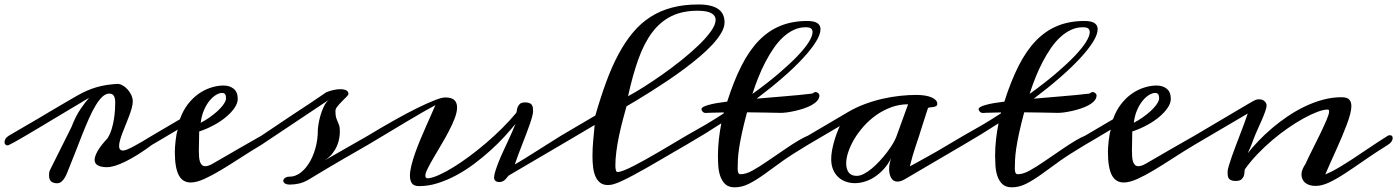

<svg xmlns="http://www.w3.org/2000/svg" viewBox="-41 -802 6193 851"><path d="M547.4 -352.1Q547.4 -339.8 543 -323.5Q538.6 -307.1 531.7 -288.8Q524.9 -270.5 517.1 -251.5Q509.3 -232.4 502.4 -214.6Q495.6 -196.8 491.2 -181.2Q486.8 -165.5 486.8 -154.8Q486.8 -145.5 491 -140.1Q495.1 -134.8 504.4 -134.8Q511.2 -134.8 523.7 -139.9Q536.1 -145 553 -154.1Q569.8 -163.1 590.1 -175Q610.4 -187 632.8 -200.7Q637.7 -203.6 642.6 -203.6Q647.9 -203.6 652.1 -199.7Q656.2 -195.8 656.2 -189.9Q656.2 -183.6 650.9 -176.5Q645.5 -169.4 632.8 -160.2Q569.3 -112.8 516.8 -86.9Q464.4 -61 433.1 -61Q407.7 -61 393.1 -68.8Q378.4 -76.7 378.4 -93.3Q378.4 -108.9 391.8 -132.8Q405.3 -156.7 436 -189.5Q447.8 -209 454.6 -232.2Q461.4 -255.4 464.6 -277.6Q467.8 -299.8 468.8 -318.6Q469.7 -337.4 469.7 -348.6Q469.7 -367.2 463.6 -377.2Q457.5 -387.2 443.4 -387.2Q427.7 -387.2 412.8 -373.3Q397.9 -359.4 383.1 -335Q368.2 -310.5 353.5 -277.3Q338.9 -244.1 323.5 -205.6Q308.1 -167 292 -125Q275.9 -83 258.3 -40.5Q255.4 -32.2 251 -23.4Q246.6 -14.6 241 -7.1Q235.4 0.5 228.3 5.4Q221.2 10.3 213.4 10.3Q194.8 10.3 185.5 2Q176.3 -6.3 176.3 -25.4Q176.3 -30.8 177 -36.6Q177.7 -42.5 181.6 -50.3L275.9 -239.3Q294.4 -287.1 315.7 -318.4Q336.9 -349.6 354 -368.7Q314 -344.7 273.9 -320.8Q233.9 -296.9 196.8 -274.7Q159.7 -252.4 126.7 -232.7Q93.8 -212.9 67.9 -197.8Q42 -182.6 24.4 -172.9Q6.8 -163.1 0 -160.2Q-3.9 -157.7 -8.3 -157.7Q-13.7 -157.7 -17.3 -161.6Q-21 -165.5 -21 -171.9Q-21 -178.7 -16.4 -186.8Q-11.7 -194.8 0 -201.7L130.4 -277.8Q155.8 -293 181.6 -308.3Q207.5 -323.7 230.2 -336.9Q252.9 -350.1 270.5 -360.4Q288.1 -370.6 297.4 -376Q320.8 -389.6 343 -399.4Q365.2 -409.2 387.2 -415.5Q409.2 -421.9 431.9 -425.3Q454.6 -428.7 479.5 -430.2Q490.2 -430.2 502.2 -423.6Q514.2 -417 524.2 -406Q534.2 -395 540.8 -381.1Q547.4 -367.2 547.4 -352.1Z M632.8 -160.2Q627.9 -156.7 621.6 -156.7Q615.2 -156.7 611.3 -160.4Q607.4 -164.1 607.4 -169.9Q607.4 -176.3 613 -184.3Q618.7 -192.4 632.8 -200.7L756.3 -273.4Q770 -312 791.7 -340.1Q813.5 -368.2 839.6 -386.5Q865.7 -404.8 894.3 -413.8Q922.9 -422.9 949.7 -422.9Q977.1 -422.9 994.9 -408.4Q1012.7 -394 1012.7 -363.8Q1012.7 -345.2 999.3 -325Q985.8 -304.7 962.6 -284.9Q939.5 -265.1 908.2 -248Q877 -231 841.8 -219.2Q841.8 -195.8 841.1 -174.8Q840.3 -153.8 840.3 -135.3Q840.3 -119.6 841.3 -106.7Q842.3 -93.8 845.5 -84.7Q848.6 -75.7 854.2 -70.6Q859.9 -65.4 868.7 -65.4Q882.3 -65.4 901.6 -76.4Q920.9 -87.4 950.2 -104.5Q976.6 -120.1 1017.6 -143.6Q1058.6 -167 1117.7 -200.7Q1119.6 -202.1 1123 -202.1Q1128.4 -202.1 1132.6 -197.5Q1136.7 -192.9 1136.7 -186Q1136.7 -180.2 1132.6 -173.3Q1128.4 -166.5 1117.7 -160.2Q1069.3 -131.3 1023.9 -101.8Q978.5 -72.3 938.2 -48.1Q897.9 -23.9 863.8 -8.5Q829.6 6.8 804.2 6.8Q787.1 6.8 774.2 -0.5Q761.2 -7.8 752.2 -23.9Q743.2 -40 738.5 -66.2Q733.9 -92.3 733.9 -129.9Q733.9 -135.7 734.6 -148.7Q735.4 -161.6 737.1 -176.5Q738.8 -191.4 741.2 -205.6Q743.7 -219.7 747.1 -227.5Q743.7 -225.6 737.1 -221.7Q730.5 -217.8 721.7 -212.6Q712.9 -207.5 703.1 -201.7Q693.4 -195.8 683.6 -189.9ZM960 -359.9Q960.9 -362.8 960.9 -366.2Q960.9 -378.4 956.8 -384.3Q952.6 -390.1 942.9 -390.1Q931.6 -390.1 917 -381.6Q902.3 -373 888.4 -356.4Q874.5 -339.8 863.5 -314.9Q852.5 -290 848.6 -257.8Q868.7 -268.1 887.7 -281.5Q906.7 -294.9 922.1 -308.8Q937.5 -322.8 947.5 -336.2Q957.5 -349.6 960 -359.9Z M1445.8 -311Q1445.8 -290.5 1448.7 -280.8Q1451.7 -271 1455.3 -263.4Q1459 -255.9 1462.2 -246.8Q1465.3 -237.8 1465.3 -218.8Q1465.3 -205.6 1462.6 -189.2Q1460 -172.9 1452.6 -155.5Q1445.3 -138.2 1432.1 -121.3Q1418.9 -104.5 1398.4 -91.3L1589.8 -200.7Q1593.3 -202.6 1596.7 -202.6Q1602.1 -202.6 1606.2 -198.5Q1610.4 -194.3 1610.4 -187.5Q1610.4 -182.1 1605.7 -174.3Q1601.1 -166.5 1589.8 -160.2Q1529.8 -126 1486.6 -100.8Q1443.4 -75.7 1412.8 -57.6Q1382.3 -39.6 1362.8 -27.6Q1343.3 -15.6 1330.1 -7.8Q1306.6 6.3 1285.6 11.2Q1264.6 16.1 1244.1 16.1Q1228.5 16.1 1221.4 10.7Q1214.4 5.4 1214.6 -1.2Q1214.8 -7.8 1222.2 -13.4Q1229.5 -19 1243.2 -19Q1267.1 -19 1289.6 -35.4Q1312 -51.8 1329.3 -79.8Q1346.7 -107.9 1357.2 -145.5Q1367.7 -183.1 1367.7 -225.1Q1367.7 -231.4 1370.4 -249.5Q1373 -267.6 1378.9 -288.6Q1384.8 -309.6 1394.3 -329.6Q1403.8 -349.6 1417 -359.9L1117.7 -160.2Q1112.8 -156.7 1107.4 -156.7Q1102.1 -156.7 1098.6 -160.6Q1095.2 -164.6 1095.2 -170.4Q1095.2 -177.2 1100.3 -185.5Q1105.5 -193.8 1117.7 -200.7Q1196.3 -253.9 1249.8 -289.3Q1303.2 -324.7 1336.9 -346.7L1405.3 -393.1Q1420.4 -399.4 1437 -403.1Q1453.6 -406.7 1467.8 -406.7Q1483.4 -406.7 1493.4 -401.6Q1503.4 -396.5 1503.4 -385.3Q1503.4 -381.3 1494.4 -372.6Q1485.4 -363.8 1474.6 -352.8Q1463.9 -341.8 1454.8 -330.6Q1445.8 -319.3 1445.8 -311Z M1859.9 -12.2Q1878.9 -14.6 1907.2 -27.6Q1935.5 -40.5 1969.2 -61.3Q2002.9 -82 2039.8 -109.4Q2076.7 -136.7 2113.3 -168Q2149.9 -199.2 2184.3 -233.4Q2218.8 -267.6 2247.1 -301.8Q2249 -304.7 2249.8 -312.3Q2250.5 -319.8 2253.7 -327.9Q2256.8 -335.9 2263.9 -342Q2271 -348.1 2285.6 -348.1Q2297.9 -348.1 2305.2 -345.2Q2312.5 -342.3 2316.2 -337.2Q2319.8 -332 2320.8 -325Q2321.8 -317.9 2321.8 -309.1Q2321.8 -300.3 2317.6 -284.9Q2313.5 -269.5 2306.6 -249.8Q2299.8 -230 2291 -207Q2282.2 -184.1 2273.2 -160.9Q2264.2 -137.7 2255.6 -115Q2247.1 -92.3 2240.7 -73.2Q2247.1 -76.7 2259.3 -84Q2271.5 -91.3 2287.4 -101.1Q2303.2 -110.8 2321 -122.1Q2338.9 -133.3 2356.4 -144.5L2445.8 -200.7Q2449.2 -202.6 2453.1 -202.6Q2458.5 -202.6 2462.9 -198.5Q2467.3 -194.3 2467.3 -188Q2467.3 -181.2 2462.2 -174.1Q2457 -167 2445.8 -160.2L2215.3 -24.9Q2211.4 -22.5 2207.8 -17.3Q2204.1 -12.2 2199.5 -7.3Q2194.8 -2.4 2188.2 1.2Q2181.6 4.9 2171.4 4.9Q2161.6 4.9 2155.3 -0.2Q2148.9 -5.4 2148.9 -14.2Q2148.9 -25.4 2154.5 -43.5Q2160.2 -61.5 2168.7 -83.3Q2177.2 -105 2188.2 -128.7Q2199.2 -152.3 2209.7 -175Q2220.2 -197.8 2229.2 -218Q2238.3 -238.3 2243.7 -252.9Q2222.7 -226.6 2194.3 -195.8Q2166 -165 2132.1 -134.5Q2098.1 -104 2060.1 -75.4Q2022 -46.9 1981.4 -25.1Q1940.9 -3.4 1899.4 9.8Q1857.9 22.9 1816.9 22.9Q1793.5 22.9 1784.7 10.5Q1775.9 -2 1775.9 -22.9Q1775.9 -42 1782.2 -67.9Q1788.6 -93.8 1798.8 -123Q1809.1 -152.3 1822 -183.1Q1835 -213.9 1847.4 -242.2Q1859.9 -270.5 1870.8 -294.9Q1881.8 -319.3 1888.7 -335.9Q1865.7 -323.7 1834.2 -305.7Q1802.7 -287.6 1764.6 -264.9Q1726.6 -242.2 1682.4 -215.6Q1638.2 -189 1589.8 -160.2Q1584.5 -157.2 1580.1 -157.2Q1574.2 -157.2 1569.8 -161.1Q1565.4 -165 1565.4 -171.4Q1565.4 -177.2 1571 -184.8Q1576.7 -192.4 1589.8 -200.7Q1651.9 -238.3 1707.5 -269.5Q1763.2 -300.8 1808.3 -323Q1853.5 -345.2 1885.5 -357.7Q1917.5 -370.1 1931.6 -370.1Q1960.9 -370.1 1972.9 -358.4Q1984.9 -346.7 1984.9 -326.2Q1984.9 -305.2 1974.4 -277.6Q1963.9 -250 1948.2 -220.2Q1932.6 -190.4 1914.6 -160.2Q1896.5 -129.9 1880.9 -103Q1865.2 -76.2 1854.7 -55.2Q1844.2 -34.2 1844.2 -22.9Q1844.2 -11.7 1855.5 -11.7Q1859.4 -11.7 1859.9 -12.2Z M3001 -200.7Q3004.4 -202.6 3008.3 -202.6Q3014.2 -202.6 3019 -198.7Q3023.9 -194.8 3023.9 -188Q3023.9 -182.1 3018.8 -174.8Q3013.7 -167.5 3001 -160.2Q2976.1 -146 2946.5 -128.7Q2917 -111.3 2886 -93.3Q2855 -75.2 2824.2 -57.6Q2793.5 -40 2765.9 -25.4Q2738.3 -10.7 2715.8 -0.2Q2693.4 10.3 2679.2 14.2Q2671.4 16.6 2664.8 17.3Q2658.2 18.1 2652.8 18.1Q2632.3 18.1 2619.1 7.8Q2606 -2.4 2598.4 -19.8Q2590.8 -37.1 2587.9 -60.3Q2585 -83.5 2585 -109.4Q2585 -144.5 2588.4 -180.9Q2591.8 -217.3 2594.7 -248L2488.8 -185.5L2445.8 -160.2Q2442.4 -158.2 2438 -158.2Q2432.1 -158.2 2427.7 -162.1Q2423.3 -166 2423.3 -172.9Q2423.3 -178.7 2428.2 -185.8Q2433.1 -192.9 2445.8 -200.7L2597.7 -290Q2621.1 -371.1 2646 -439Q2670.9 -506.8 2700.2 -561.5Q2729.5 -616.2 2764.2 -657.7Q2798.8 -699.2 2841.8 -726.8Q2884.8 -754.4 2937.3 -768.3Q2989.7 -782.2 3054.2 -782.2Q3086.4 -782.2 3108.4 -776.6Q3130.4 -771 3144.3 -760.5Q3158.2 -750 3164.3 -735.4Q3170.4 -720.7 3170.4 -703.1Q3170.4 -681.2 3155.8 -656Q3141.1 -630.9 3116.2 -604Q3091.3 -577.1 3058.6 -549.6Q3025.9 -522 2989.7 -495.1Q2953.6 -468.3 2916.3 -443.4Q2878.9 -418.5 2845 -397Q2811 -375.5 2782.5 -358.4Q2753.9 -341.3 2735.8 -330.6Q2727.1 -299.8 2718.3 -266.1Q2709.5 -232.4 2702.4 -198.2Q2695.3 -164.1 2690.9 -130.6Q2686.5 -97.2 2686.5 -67.9Q2686.5 -56.2 2688.7 -47.9Q2690.9 -39.6 2696.3 -39.6Q2705.6 -39.6 2723.9 -46.6Q2742.2 -53.7 2766.1 -65.9Q2790 -78.1 2818.6 -94Q2847.2 -109.9 2877.9 -127.9Q2908.7 -146 2939.9 -164.6Q2971.2 -183.1 3001 -200.7ZM2742.7 -375.5Q2772 -391.1 2812.3 -416.5Q2852.5 -441.9 2895.8 -472.4Q2939 -502.9 2981 -536.6Q3022.9 -570.3 3056.4 -602.5Q3089.8 -634.8 3110.4 -663.8Q3130.9 -692.9 3130.9 -714.4Q3130.9 -732.4 3112.1 -743.4Q3093.3 -754.4 3050.8 -754.4Q2983.9 -754.4 2935.1 -730.5Q2886.2 -706.5 2850.3 -659.2Q2814.5 -611.8 2788.8 -540.8Q2763.2 -469.7 2742.7 -375.5Z M3529.8 -681.2Q3502 -681.2 3477.1 -669.4Q3452.1 -657.7 3429.9 -637.2Q3407.7 -616.7 3388.2 -588.4Q3368.7 -560.1 3351.6 -527.3Q3334.5 -494.6 3320.1 -458.5Q3305.7 -422.4 3293.9 -385.7Q3359.9 -433.1 3409.7 -475.6Q3459.5 -518.1 3493.2 -553.2Q3526.9 -588.4 3543.7 -615.5Q3560.5 -642.6 3560.5 -659.7Q3560.5 -669.4 3554.4 -675.3Q3548.3 -681.2 3529.8 -681.2ZM3579.1 -393.1Q3590.8 -387.2 3590.8 -378.9Q3590.8 -366.2 3581.3 -355.5Q3571.8 -344.7 3556.4 -336.2Q3541 -327.6 3521.7 -321.3Q3502.4 -314.9 3483.2 -310.5Q3463.9 -306.2 3446.3 -303.7Q3426.8 -301.3 3417 -301.8Q3378.9 -302.7 3341.8 -303.2L3270 -304.2Q3255.4 -249.5 3247.1 -210.7Q3238.8 -171.9 3234.6 -143.3Q3230.5 -114.7 3229.5 -93.8Q3228.5 -72.8 3228.5 -53.2Q3228.5 -42.5 3231.4 -36.1Q3234.4 -29.8 3241.2 -29.8Q3265.1 -29.8 3293.9 -45.9Q3323.2 -62 3359.4 -86.9L3440.4 -142.1Q3506.8 -187.5 3540 -200.7Q3542.5 -201.7 3549.8 -205.1Q3553.7 -206.5 3557.1 -206.5Q3567.9 -206.5 3567.9 -195.3Q3567.9 -188 3561.5 -178.2Q3554.7 -168.9 3540 -160.2Q3465.3 -115.2 3429.7 -89.8L3346.2 -29.3Q3309.1 -2.9 3278.3 12.7Q3247.1 28.3 3215.3 28.3Q3188 28.3 3172.9 13.7Q3158.2 -1 3151.1 -22.2Q3144 -43.5 3142.6 -67.9Q3141.1 -92.3 3141.1 -111.3Q3141.1 -148.4 3145.3 -185.1Q3149.4 -221.7 3156.2 -255.4L3079.6 -207L3001 -160.2Q2998.5 -158.7 2995.6 -158.7Q2990.2 -158.7 2985.4 -163.3Q2980.5 -168 2980.5 -174.8Q2980.5 -180.2 2984.9 -187Q2989.3 -193.8 3001 -200.7L3087.4 -250Q3128.4 -274.4 3166.5 -299.3L3167.5 -303.7L3105 -302.2Q3100.1 -302.2 3095.7 -301.8Q3091.3 -301.3 3087.4 -301.3Q3079.1 -301.3 3074 -306.4Q3068.8 -311.5 3067.9 -317.9Q3067.9 -323.2 3076.2 -328.1Q3084.5 -333 3099.6 -336.9Q3114.7 -341.3 3135.7 -345Q3156.7 -348.6 3182.1 -351.6Q3211.4 -443.4 3245.6 -510.7Q3279.8 -578.1 3322.5 -622.1Q3365.2 -666 3418 -687.5Q3470.7 -709 3537.1 -709Q3567.9 -709 3581.8 -699.5Q3595.7 -689.9 3595.7 -672.9Q3595.7 -649.4 3575 -616.2Q3554.2 -583 3516.8 -542.7Q3479.5 -502.4 3427.5 -457.3Q3375.5 -412.1 3312.5 -364.7Q3343.8 -367.7 3376 -370.1L3439.5 -375.5Q3470.7 -377.9 3500.7 -380.9Q3530.8 -383.8 3558.1 -387.2Q3563.5 -388.7 3565.9 -391.4Q3568.4 -394 3574.2 -394Q3576.2 -394 3579.1 -393.1Z M3540 -160.2Q3536.6 -158.2 3533.7 -158.2Q3528.8 -158.2 3526.4 -162.4Q3523.9 -166.5 3523.9 -172.9Q3523.9 -179.7 3527.3 -187.5Q3530.8 -195.3 3540 -200.7L3720.7 -307.1Q3754.4 -326.7 3792.5 -340.8Q3830.6 -355 3869.9 -364Q3909.2 -373 3947.8 -377.2Q3986.3 -381.3 4020.5 -381.3Q4040 -381.3 4057.1 -378.7Q4074.2 -376 4086.7 -370.8Q4099.1 -365.7 4106.2 -358.4Q4113.3 -351.1 4113.3 -341.8Q4113.3 -335 4108.4 -332Q4103.5 -329.1 4096.9 -327.9Q4090.3 -326.7 4083.3 -326.2Q4076.2 -325.7 4072.3 -323.7Q4069.3 -314.5 4063 -295.2Q4056.6 -275.9 4050.3 -255.6Q4043.9 -235.4 4038.8 -219.5Q4033.7 -203.6 4033.2 -201.2Q4026.9 -180.7 4015.9 -149.2Q4004.9 -117.7 3991.7 -64.9Q3992.2 -64.9 4002.7 -70.6Q4013.2 -76.2 4030 -85.4Q4046.9 -94.7 4068.4 -106.9Q4089.8 -119.1 4112.8 -131.8L4229.5 -200.7Q4236.3 -204.6 4241.2 -204.6Q4246.6 -204.6 4249.5 -200.9Q4252.4 -197.3 4252.4 -191.9Q4252.4 -185.1 4247.1 -176Q4241.7 -167 4229.5 -160.2L3969.7 -7.8Q3960 -2 3951.7 0.5Q3943.4 2.9 3936.5 2.9Q3926.8 2.9 3919.9 -1.5Q3913.1 -5.9 3908.7 -13.7Q3904.3 -21.5 3902.1 -31.5Q3899.9 -41.5 3899.9 -52.7Q3899.9 -64.9 3902.3 -77.1Q3904.8 -89.4 3908.7 -100.6Q3894.5 -72.8 3875.7 -52.2Q3856.9 -31.7 3835.7 -17.8Q3814.5 -3.9 3792 2.9Q3769.5 9.8 3748 9.8Q3726.6 9.8 3707.5 2.9Q3688.5 -3.9 3674.1 -17.3Q3659.7 -30.8 3651.4 -50.8Q3643.1 -70.8 3643.1 -97.2Q3643.1 -112.8 3646.2 -131.8Q3649.4 -150.9 3654.8 -170.4Q3660.2 -189.9 3667 -208.7Q3673.8 -227.5 3681.2 -243.2ZM3983.9 -339.8Q3944.8 -339.8 3909.2 -326.7Q3873.5 -313.5 3843 -292Q3812.5 -270.5 3787.8 -242.9Q3763.2 -215.3 3745.8 -186.3Q3728.5 -157.2 3719 -128.9Q3709.5 -100.6 3709.5 -78.1Q3709.5 -53.2 3720.5 -37.8Q3731.4 -22.5 3756.3 -22.5Q3771 -22.5 3788.3 -31.5Q3805.7 -40.5 3823.5 -55.4Q3841.3 -70.3 3858.6 -89.1Q3876 -107.9 3890.6 -127.2Q3905.3 -146.5 3916.3 -164.8Q3927.2 -183.1 3932.1 -196.8Z M4758.3 -681.2Q4730.5 -681.2 4705.6 -669.4Q4680.7 -657.7 4658.4 -637.2Q4636.2 -616.7 4616.7 -588.4Q4597.2 -560.1 4580.1 -527.3Q4563 -494.6 4548.6 -458.5Q4534.2 -422.4 4522.5 -385.7Q4588.4 -433.1 4638.2 -475.6Q4688 -518.1 4721.7 -553.2Q4755.4 -588.4 4772.2 -615.5Q4789.1 -642.6 4789.1 -659.7Q4789.1 -669.4 4783 -675.3Q4776.9 -681.2 4758.3 -681.2ZM4807.6 -393.1Q4819.3 -387.2 4819.3 -378.9Q4819.3 -366.2 4809.8 -355.5Q4800.3 -344.7 4784.9 -336.2Q4769.5 -327.6 4750.2 -321.3Q4731 -314.9 4711.7 -310.5Q4692.4 -306.2 4674.8 -303.7Q4655.3 -301.3 4645.5 -301.8Q4607.4 -302.7 4570.3 -303.2L4498.5 -304.2Q4483.9 -249.5 4475.6 -210.7Q4467.3 -171.9 4463.1 -143.3Q4459 -114.7 4458 -93.8Q4457 -72.8 4457 -53.2Q4457 -42.5 4460 -36.1Q4462.9 -29.8 4469.7 -29.8Q4493.7 -29.8 4522.5 -45.9Q4551.8 -62 4587.9 -86.9L4668.9 -142.1Q4735.4 -187.5 4768.6 -200.7Q4771 -201.7 4778.3 -205.1Q4782.2 -206.5 4785.6 -206.5Q4796.4 -206.5 4796.4 -195.3Q4796.4 -188 4790 -178.2Q4783.2 -168.9 4768.6 -160.2Q4693.8 -115.2 4658.2 -89.8L4574.7 -29.3Q4537.6 -2.9 4506.8 12.7Q4475.6 28.3 4443.8 28.3Q4416.5 28.3 4401.4 13.7Q4386.7 -1 4379.6 -22.2Q4372.6 -43.5 4371.1 -67.9Q4369.6 -92.3 4369.6 -111.3Q4369.6 -148.4 4373.8 -185.1Q4377.9 -221.7 4384.8 -255.4L4308.1 -207L4229.5 -160.2Q4227.1 -158.7 4224.1 -158.7Q4218.8 -158.7 4213.9 -163.3Q4209 -168 4209 -174.8Q4209 -180.2 4213.4 -187Q4217.8 -193.8 4229.5 -200.7L4315.9 -250Q4356.9 -274.4 4395 -299.3L4396 -303.7L4333.5 -302.2Q4328.6 -302.2 4324.2 -301.8Q4319.8 -301.3 4315.9 -301.3Q4307.6 -301.3 4302.5 -306.4Q4297.4 -311.5 4296.4 -317.9Q4296.4 -323.2 4304.7 -328.1Q4313 -333 4328.1 -336.9Q4343.3 -341.3 4364.3 -345Q4385.3 -348.6 4410.6 -351.6Q4439.9 -443.4 4474.1 -510.7Q4508.3 -578.1 4551 -622.1Q4593.8 -666 4646.5 -687.5Q4699.2 -709 4765.6 -709Q4796.4 -709 4810.3 -699.5Q4824.2 -689.9 4824.2 -672.9Q4824.2 -649.4 4803.5 -616.2Q4782.7 -583 4745.4 -542.7Q4708 -502.4 4656 -457.3Q4604 -412.1 4541 -364.7Q4572.3 -367.7 4604.5 -370.1L4668 -375.5Q4699.2 -377.9 4729.2 -380.9Q4759.3 -383.8 4786.6 -387.2Q4792 -388.7 4794.4 -391.4Q4796.9 -394 4802.7 -394Q4804.7 -394 4807.6 -393.1Z M4768.6 -160.2Q4763.7 -156.7 4757.3 -156.7Q4751 -156.7 4747.1 -160.4Q4743.2 -164.1 4743.2 -169.9Q4743.2 -176.3 4748.8 -184.3Q4754.4 -192.4 4768.6 -200.7L4892.1 -273.4Q4905.8 -312 4927.5 -340.1Q4949.2 -368.2 4975.3 -386.5Q5001.5 -404.8 5030 -413.8Q5058.6 -422.9 5085.4 -422.9Q5112.8 -422.9 5130.6 -408.4Q5148.4 -394 5148.4 -363.8Q5148.4 -345.2 5135 -325Q5121.6 -304.7 5098.4 -284.9Q5075.2 -265.1 5043.9 -248Q5012.7 -231 4977.5 -219.2Q4977.5 -195.8 4976.8 -174.8Q4976.1 -153.8 4976.1 -135.3Q4976.1 -119.6 4977.1 -106.7Q4978 -93.8 4981.2 -84.7Q4984.4 -75.7 4990 -70.6Q4995.6 -65.4 5004.4 -65.4Q5018.1 -65.4 5037.4 -76.4Q5056.6 -87.4 5085.9 -104.5Q5112.3 -120.1 5153.3 -143.6Q5194.3 -167 5253.4 -200.7Q5255.4 -202.1 5258.8 -202.1Q5264.2 -202.1 5268.3 -197.5Q5272.5 -192.9 5272.5 -186Q5272.5 -180.2 5268.3 -173.3Q5264.2 -166.5 5253.4 -160.2Q5205.1 -131.3 5159.7 -101.8Q5114.3 -72.3 5074 -48.1Q5033.7 -23.9 4999.5 -8.5Q4965.3 6.8 4939.9 6.8Q4922.9 6.8 4909.9 -0.5Q4897 -7.8 4887.9 -23.9Q4878.9 -40 4874.3 -66.2Q4869.6 -92.3 4869.6 -129.9Q4869.6 -135.7 4870.4 -148.7Q4871.1 -161.6 4872.8 -176.5Q4874.5 -191.4 4877 -205.6Q4879.4 -219.7 4882.8 -227.5Q4879.4 -225.6 4872.8 -221.7Q4866.2 -217.8 4857.4 -212.6Q4848.6 -207.5 4838.9 -201.7Q4829.1 -195.8 4819.3 -189.9ZM5095.7 -359.9Q5096.7 -362.8 5096.7 -366.2Q5096.7 -378.4 5092.5 -384.3Q5088.4 -390.1 5078.6 -390.1Q5067.4 -390.1 5052.7 -381.6Q5038.1 -373 5024.2 -356.4Q5010.3 -339.8 4999.3 -314.9Q4988.3 -290 4984.4 -257.8Q5004.4 -268.1 5023.4 -281.5Q5042.5 -294.9 5057.9 -308.8Q5073.2 -322.8 5083.3 -336.2Q5093.3 -349.6 5095.7 -359.9Z M5843.8 -316.4Q5825.2 -316.4 5797.4 -305.9Q5769.5 -295.4 5736.3 -277.1Q5703.1 -258.8 5667.2 -233.9Q5631.3 -209 5596.9 -179.7Q5562.5 -150.4 5531.5 -117.9Q5500.5 -85.4 5477.5 -52.7Q5475.1 -50.3 5475.1 -41.7Q5475.1 -33.2 5472.4 -23.9Q5469.7 -14.6 5461.9 -7.3Q5454.1 0 5436 0Q5423.3 0 5416.3 -2.9Q5409.2 -5.9 5405.5 -11Q5401.9 -16.1 5400.9 -23.2Q5399.9 -30.3 5399.9 -39.1Q5399.9 -47.9 5404.8 -64.9Q5409.7 -82 5417.5 -104.5Q5425.3 -127 5435.1 -152.8Q5444.8 -178.7 5454.8 -204.6Q5464.8 -230.5 5473.9 -254.9Q5482.9 -279.3 5489.3 -298.8L5253.4 -160.2Q5251 -159.7 5249.3 -159.4Q5247.6 -159.2 5246.6 -159.2Q5239.7 -159.2 5236.6 -162.8Q5233.4 -166.5 5233.4 -171.9Q5233.4 -178.7 5238.5 -186.8Q5243.7 -194.8 5253.4 -200.7Q5326.7 -244.1 5374.3 -272.2Q5421.9 -300.3 5450.7 -317.4Q5479.5 -334.5 5493.9 -342.8Q5508.3 -351.1 5515.6 -355Q5522.5 -358.9 5528.1 -360.4Q5533.7 -361.8 5540.5 -361.8Q5554.7 -361.8 5563.7 -353.5Q5572.8 -345.2 5572.8 -335Q5572.8 -324.7 5566.4 -306.9Q5560.1 -289.1 5550.8 -268.1Q5541.5 -247.1 5531.7 -225.3Q5522 -203.6 5515.1 -185.1Q5512.2 -177.7 5510.5 -173.1Q5508.8 -168.5 5506.6 -162.6Q5504.4 -156.7 5500.5 -147.7Q5496.6 -138.7 5489.3 -122.6Q5509.8 -148.9 5537.4 -177.7Q5564.9 -206.5 5597.4 -234.1Q5629.9 -261.7 5666.7 -286.6Q5703.6 -311.5 5742.9 -330.3Q5782.2 -349.1 5823.2 -360.1Q5864.3 -371.1 5904.8 -371.1Q5929.7 -371.1 5939.2 -360.6Q5948.7 -350.1 5948.7 -332Q5948.7 -317.4 5943.4 -296.4Q5938 -275.4 5928.7 -250.7Q5919.4 -226.1 5907.7 -198Q5896 -169.9 5883.1 -141.4Q5870.1 -112.8 5857.2 -84Q5844.2 -55.2 5833 -28.8Q5860.8 -40 5891.1 -58.1Q5921.4 -76.2 5955.8 -98.6Q5990.2 -121.1 6028.6 -147.2Q6066.9 -173.3 6110.8 -200.7Q6114.3 -202.6 6120.1 -202.6Q6131.8 -202.6 6131.8 -189.5Q6131.8 -182.6 6126.5 -174.6Q6121.1 -166.5 6110.8 -160.2Q6052.7 -124 6005.9 -91.3Q5959 -58.6 5920.2 -33.2Q5881.3 -7.8 5849.4 7.1Q5817.4 22 5790 22Q5773.4 22 5761.7 17.8Q5750 13.7 5742.4 6.8Q5734.9 0 5731.2 -9.5Q5727.5 -19 5727.5 -29.3Q5727.5 -40.5 5732.2 -51.5Q5736.8 -62.5 5745.1 -75.2Q5760.3 -108.4 5778.8 -144.8Q5797.4 -181.2 5813 -213.9Q5828.6 -246.6 5839.4 -272Q5850.1 -297.4 5850.1 -308.6Q5850.1 -316.4 5843.8 -316.4Z"/></svg>

Font: Meddon
Style: Regular
Weight: 400
Designer: Vernon Adams
Foundry: Vernon Adams
Version: Version 1.000